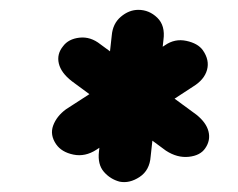

<svg xmlns="http://www.w3.org/2000/svg" viewBox="-20 -812 483 390"><path d="M94 -519Q81 -538 88 -557Q95 -576 114 -590L315 -720Q335 -734 358.5 -729Q382 -724 392 -710Q406 -690 400.5 -670Q395 -650 372 -636L176 -508Q153 -493 129 -498Q105 -503 94 -519ZM397 -511Q387 -496 363.5 -493.5Q340 -491 317 -506L126 -647Q104 -664 99.5 -683Q95 -702 108 -718Q119 -733 141.5 -735.5Q164 -738 184 -722L379 -579Q399 -563 403.5 -545Q408 -527 397 -511ZM223 -443Q204 -448 191 -463Q178 -478 181 -504L207 -740Q209 -764 225.5 -778Q242 -792 261 -792Q283 -792 299.5 -776Q316 -760 312 -731L286 -494Q284 -466 263.5 -452.5Q243 -439 223 -443Z"/></svg>

Font: Edu NSW ACT Foundation
Style: Bold
Weight: 700
Version: Version 1.003